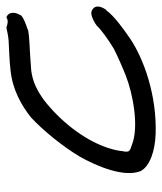

<svg xmlns="http://www.w3.org/2000/svg" viewBox="27 -515 508 602"><g transform="rotate(-90 281.0 -214.0)"><path d="M108 -83C109 -95 112 -111 119 -132C145 -208 205 -281 268 -330C299 -352 324 -365 360 -370C372 -371 391 -372 401 -373C424 -375 462 -375 488 -380H489V-381C538 -397 535 -405 535 -405C546 -423 544 -442 528 -448C518 -442 509 -443 496 -448C479 -445 476 -443 455 -441C424 -439 395 -439 362 -435C301 -429 252 -401 214 -371C171 -331 122 -270 91 -218C61 -165 24 -78 46 -26C62 2 108 18 162 20C283 24 397 -17 461 -60C491 -81 530 -108 550 -135H551C559 -146 571 -169 549 -180C533 -188 502 -165 502 -165C487 -149 457 -128 429 -111C405 -99 376 -86 346 -74C288 -51 185 -32 129 -54C108 -61 105 -62 107 -79Z"/></g></svg>

Font: Stray Cat
Style: ExBdExtObl
Weight: 800
Version: Version 1.0